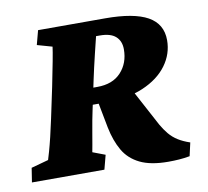

<svg xmlns="http://www.w3.org/2000/svg" viewBox="-80 -649 801 739"><g transform="rotate(-10 320.5 -280.0)"><path d="M-10.7 0 -2 -55.7 65.4 -74.2Q68.4 -83 74.7 -105.5Q81.1 -127.9 88.9 -160.2Q96.7 -192.4 104.5 -229.5L129.9 -349.6Q141.6 -407.2 148.9 -445.8Q156.2 -484.4 158.2 -501L99.6 -517.6L114.3 -573.2H376Q488.3 -573.2 542.5 -543Q596.7 -512.7 596.7 -449.2Q596.7 -395.5 564 -351.1Q531.2 -306.6 469.7 -280.3Q408.2 -253.9 319.3 -253.9H246.1L260.7 -318.4H300.8Q361.3 -318.4 394 -354Q426.8 -389.6 426.8 -443.4Q426.8 -475.6 406.7 -493.7Q386.7 -511.7 344.7 -511.7H330.1Q329.1 -507.8 324.7 -489.7Q320.3 -471.7 314 -445.8Q307.6 -419.9 301.8 -394Q295.9 -368.2 292 -349.6L266.6 -229.5Q263.7 -217.8 259.8 -195.8Q255.9 -173.8 251.5 -148.9Q247.1 -124 243.7 -103.5Q240.2 -83 238.3 -74.2L287.1 -55.7L272.5 0ZM520.5 12.7Q452.1 12.7 410.2 -7.8Q368.2 -28.3 346.2 -66.4Q324.2 -104.5 313.5 -157.2L292 -269.5L421.9 -299.8L510.7 -133.8Q522.5 -113.3 536.6 -96.2Q550.8 -79.1 570.3 -66.9Q589.8 -54.7 616.2 -45.9L604.5 5.9Q583 9.8 563 11.2Q543 12.7 520.5 12.7Z"/></g></svg>

Font: Crimson Pro Black
Style: Italic
Weight: 900
Italic angle: -12°
Designer: Jacques Le Bailly
Foundry: Baron von Fonthausen
Version: Version 1.003